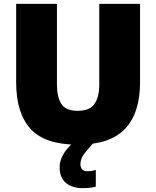

<svg xmlns="http://www.w3.org/2000/svg" viewBox="-20 -740 812 998"><path d="M64 -720H276V-300Q276 -237 298.5 -200.5Q321 -164 384 -164Q447 -164 471.5 -200.5Q496 -237 496 -300V-720H708V-312Q708 -153 630 -70.5Q552 12 384 12Q213 12 138.5 -70.5Q64 -153 64 -312ZM290 130Q290 99 304 72Q318 45 339 22.5Q360 0 381 -18L477 -10Q440 31 419 57.5Q398 84 398 114Q398 129 406.5 139.5Q415 150 433 150Q444 150 453.5 149Q463 148 474 144H478V230Q465 234 446.5 236Q428 238 410 238Q356 238 323 211Q290 184 290 130Z"/></svg>

Font: Kufam Black
Style: Regular
Weight: 900
Designer: Wael Morcos, Artur Schmal
Foundry: Original Type
Version: Version 1.301; ttfautohint (v1.8.3)